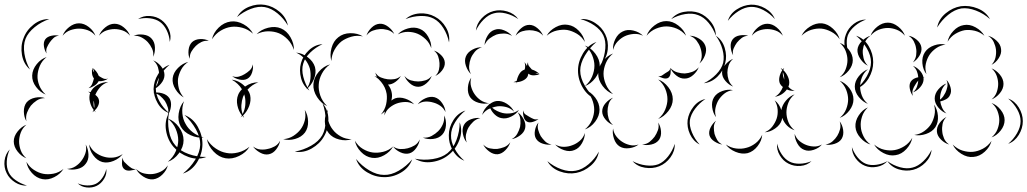

<svg xmlns="http://www.w3.org/2000/svg" viewBox="-79 -666 4628 865"><path d="M543 -580Q566 -596 596 -594Q626 -592 648 -576Q671 -559 682.5 -531.5Q694 -504 686 -477Q684 -505 672 -529.5Q660 -554 642 -567Q624 -580 597 -583.5Q570 -587 543 -580ZM56 -353Q27 -378 20 -418.5Q13 -459 27 -494Q40 -530 72.5 -555.5Q105 -581 143 -580Q107 -568 77 -543.5Q47 -519 36 -491Q25 -462 31 -424Q37 -386 56 -353ZM203 -505Q211 -527 232.5 -544Q254 -561 277 -561Q300 -561 321.5 -544Q343 -527 351 -505Q336 -523 316 -530Q296 -537 277 -537Q258 -537 238 -530Q218 -523 203 -505ZM367 -505Q375 -526 395 -542.5Q415 -559 437 -559Q459 -559 479 -542.5Q499 -526 507 -505Q493 -522 474 -528.5Q455 -535 437 -535Q419 -535 400 -528.5Q381 -522 367 -505ZM523 -505Q542 -513 566.5 -510Q591 -507 604 -492Q618 -477 619 -452.5Q620 -428 611 -410Q614 -430 606 -447Q598 -464 587 -476Q576 -488 559.5 -497Q543 -506 523 -505ZM131 -425Q122 -438 119 -457Q116 -476 125 -489Q134 -501 153 -505Q172 -509 187 -505Q172 -504 162 -494.5Q152 -485 145 -475Q138 -465 132.5 -452.5Q127 -440 131 -425ZM127 -240Q102 -250 83.5 -274.5Q65 -299 66 -326Q67 -353 86.5 -377Q106 -401 131 -409Q110 -392 100.5 -369.5Q91 -347 90 -325Q89 -304 98 -281Q107 -258 127 -240ZM611 -394Q630 -387 646 -368Q662 -349 662 -328Q662 -308 646 -289Q630 -270 611 -263Q627 -276 632.5 -294Q638 -312 638 -328Q638 -345 632.5 -363Q627 -381 611 -394ZM337 -360Q346 -355 354 -345Q362 -335 366 -324Q375 -318 385 -313Q395 -308 408 -312Q400 -306 388 -302.5Q376 -299 365 -300Q359 -288 345.5 -279.5Q332 -271 320 -269Q332 -277 336.5 -288.5Q341 -300 344 -312V-313Q337 -322 335.5 -335.5Q334 -349 337 -360Q338 -349 345 -340Q344 -352 337 -360ZM352 -160Q349 -163 346 -167Q341 -163 337 -160Q341 -165 343 -171Q331 -186 326 -207.5Q321 -229 327 -247Q323 -250 318 -253Q324 -252 329 -251Q338 -271 361.5 -284Q385 -297 408 -296Q386 -289 372 -273Q358 -257 351 -240L350 -239Q365 -228 367 -214Q369 -203 363.5 -190.5Q358 -178 348 -169Q350 -165 352 -160ZM611 -247Q629 -252 651 -246Q673 -240 684 -224Q694 -208 691 -185.5Q688 -163 677 -148Q682 -166 677 -182Q672 -198 664 -211Q655 -223 642.5 -234Q630 -245 611 -247ZM40 -120Q29 -138 28.5 -163Q28 -188 41 -205Q55 -221 79.5 -226Q104 -231 124 -224Q103 -224 87 -213.5Q71 -203 60 -190Q50 -177 43 -159Q36 -141 40 -120ZM344 -210 343 -212Q341 -195 345 -179Q347 -187 346 -194.5Q345 -202 344 -210ZM752 -148Q791 -133 812.5 -94Q834 -55 833 -14Q832 28 808.5 65.5Q785 103 745 116Q778 90 800 54.5Q822 19 823 -14Q824 -47 803.5 -83.5Q783 -120 752 -148ZM677 -132Q706 -122 727 -93.5Q748 -65 748 -34Q748 -4 727 24.5Q706 53 677 63Q701 43 712.5 16.5Q724 -10 724 -34Q724 -59 712.5 -85.5Q701 -112 677 -132ZM40 47Q18 39 0.5 17Q-17 -5 -17 -29Q-17 -52 0.5 -74Q18 -96 40 -104Q22 -89 14.5 -68.5Q7 -48 7 -29Q7 -9 14.5 11.5Q22 32 40 47ZM307 -15Q318 3 319.5 29Q321 55 307 72Q294 90 269 95.5Q244 101 223 95Q245 94 261.5 83Q278 72 288 58Q299 44 305.5 25Q312 6 307 -15ZM474 28Q459 48 432.5 59Q406 70 382 64Q358 57 341 33.5Q324 10 323 -15Q333 8 351.5 21.5Q370 35 389 40Q408 46 430.5 44Q453 42 474 28ZM43 170Q15 172 -11 155.5Q-37 139 -49 114Q-62 88 -58.5 58Q-55 28 -35 7Q-47 33 -48.5 61Q-50 89 -40 110Q-31 130 -8 146Q15 162 43 170ZM534 95Q523 101 506.5 102.5Q490 104 481 96Q471 88 470.5 71.5Q470 55 474 44Q474 56 481.5 64Q489 72 496 78Q504 85 513 91Q522 97 534 95ZM207 95Q193 118 165.5 132Q138 146 112 141Q85 136 64.5 113Q44 90 40 63Q53 86 74 99.5Q95 113 116 117Q137 121 161.5 116.5Q186 112 207 95ZM677 79Q672 101 653 120Q634 139 611 142Q589 144 566.5 129.5Q544 115 534 95Q550 111 570.5 115.5Q591 120 609 118Q627 116 645.5 107Q664 98 677 79ZM400 95Q403 118 390 139.5Q377 161 357 171Q337 181 312 178.5Q287 176 271 160Q292 169 314 169.5Q336 170 353 162Q369 154 382 135.5Q395 117 400 95Z M989 -589Q1007 -621 1043 -635.5Q1079 -650 1115 -644Q1151 -638 1181 -612.5Q1211 -587 1218 -551Q1199 -583 1171 -606Q1143 -629 1114 -634Q1085 -639 1051 -626Q1017 -613 989 -589ZM876 -489Q882 -518 906 -541.5Q930 -565 960 -569Q989 -573 1018.5 -556.5Q1048 -540 1061 -514Q1039 -534 1012.5 -541Q986 -548 963 -545Q939 -542 915.5 -528Q892 -514 876 -489ZM1077 -512Q1097 -533 1129 -541Q1161 -549 1187 -538Q1213 -527 1229.5 -498.5Q1246 -470 1245 -441Q1236 -469 1217.5 -488Q1199 -507 1178 -516Q1156 -525 1129.5 -525Q1103 -525 1077 -512ZM776 -401Q768 -418 770.5 -440.5Q773 -463 786 -476Q800 -489 822.5 -490Q845 -491 862 -482Q843 -484 828 -476.5Q813 -469 803 -459Q792 -448 783.5 -434Q775 -420 776 -401ZM1255 -429Q1282 -427 1307 -408.5Q1332 -390 1340 -364Q1347 -338 1335 -309Q1323 -280 1301 -264Q1317 -286 1319.5 -311Q1322 -336 1317 -357Q1311 -378 1295.5 -398Q1280 -418 1255 -429ZM749 -227Q727 -239 711.5 -264Q696 -289 699 -314Q702 -339 723 -360Q744 -381 769 -387Q748 -373 737 -352Q726 -331 723 -311Q721 -291 726.5 -268.5Q732 -246 749 -227ZM1060 -376Q1063 -359 1056.5 -339Q1050 -319 1035 -311Q1020 -303 1000 -307.5Q980 -312 967 -323Q983 -317 997.5 -321Q1012 -325 1023 -332Q1035 -339 1046 -349Q1057 -359 1060 -376ZM682 -157Q650 -169 631.5 -201Q613 -233 613 -267Q614 -301 633.5 -332Q653 -363 685 -374Q659 -353 641.5 -323.5Q624 -294 623 -267Q623 -239 639.5 -209.5Q656 -180 682 -157ZM1021 -135Q1017 -139 1013 -144Q1009 -140 1005 -137Q1008 -142 1011 -146Q996 -165 990.5 -191Q985 -217 994 -239Q999 -252 1011 -264Q1003 -277 991.5 -288Q980 -299 965 -307Q999 -303 1025 -276Q1054 -296 1085 -295Q1070 -290 1058 -281.5Q1046 -273 1036 -262Q1045 -250 1048 -237Q1053 -213 1043.5 -188Q1034 -163 1016 -146Q1018 -141 1021 -135ZM1016 -230Q1010 -213 1008.5 -192.5Q1007 -172 1014 -152Q1024 -171 1026 -192Q1028 -213 1024 -231Q1023 -236 1021 -241Q1019 -235 1016 -230ZM839 -47Q810 -43 779.5 -57Q749 -71 735 -96Q721 -122 726 -155Q731 -188 750 -210Q740 -183 742.5 -155.5Q745 -128 757 -108Q768 -87 789.5 -70Q811 -53 839 -47ZM1374 -201Q1400 -171 1400.5 -128.5Q1401 -86 1381 -52Q1362 -18 1325 3Q1288 24 1249 17Q1288 10 1322.5 -9.5Q1357 -29 1373 -57Q1388 -84 1388 -124Q1388 -164 1374 -201ZM1294 -171Q1308 -149 1309 -119.5Q1310 -90 1295 -69Q1279 -48 1250.5 -40Q1222 -32 1197 -39Q1223 -41 1243 -54Q1263 -67 1275 -83Q1288 -100 1294 -123Q1300 -146 1294 -171ZM851 41Q812 56 771 41.5Q730 27 703 -4Q676 -35 669 -78.5Q662 -122 682 -157Q675 -117 682 -76.5Q689 -36 711 -11Q732 14 771 28Q810 42 851 41ZM1045 -5Q1030 21 998.5 36.5Q967 52 937 47Q907 42 883 16.5Q859 -9 853 -39Q869 -13 893 3Q917 19 941 23Q965 28 993.5 21Q1022 14 1045 -5ZM1183 -32Q1180 -13 1166 6Q1152 25 1132 29Q1113 33 1092.5 21.5Q1072 10 1061 -6Q1077 6 1094.5 7.5Q1112 9 1127 5Q1143 2 1158.5 -6.5Q1174 -15 1183 -32Z M1748 -580Q1774 -603 1811.5 -605.5Q1849 -608 1880 -591Q1911 -575 1930 -542.5Q1949 -510 1944 -475Q1937 -510 1918.5 -539.5Q1900 -569 1875 -582Q1851 -595 1816 -594Q1781 -593 1748 -580ZM1572 -506Q1578 -525 1595 -541.5Q1612 -558 1632 -559Q1651 -560 1670 -545.5Q1689 -531 1697 -513Q1683 -527 1666 -531.5Q1649 -536 1633 -535Q1617 -534 1600.5 -528Q1584 -522 1572 -506ZM1713 -511Q1730 -530 1759 -538Q1788 -546 1812 -536Q1835 -527 1850 -501Q1865 -475 1864 -449Q1856 -473 1838.5 -489.5Q1821 -506 1802 -514Q1783 -522 1759.5 -522.5Q1736 -523 1713 -511ZM1414 -391Q1406 -418 1414.5 -449.5Q1423 -481 1445 -498Q1467 -516 1499.5 -516.5Q1532 -517 1556 -502Q1529 -508 1503.5 -500.5Q1478 -493 1460 -480Q1442 -466 1428.5 -442.5Q1415 -419 1414 -391ZM1315 -258Q1287 -278 1277.5 -313.5Q1268 -349 1277 -382Q1286 -415 1313 -440Q1340 -465 1374 -467Q1343 -453 1318.5 -429Q1294 -405 1287 -379Q1279 -353 1287.5 -319.5Q1296 -286 1315 -258ZM1876 -438Q1893 -433 1908.5 -417.5Q1924 -402 1925 -384Q1926 -366 1912.5 -348.5Q1899 -331 1882 -324Q1895 -336 1898.5 -352Q1902 -368 1901 -382Q1900 -397 1895 -412Q1890 -427 1876 -438ZM1395 -188Q1368 -200 1349.5 -228.5Q1331 -257 1333 -287Q1335 -317 1357 -342.5Q1379 -368 1408 -376Q1384 -359 1371 -334Q1358 -309 1357 -285Q1355 -262 1364 -235.5Q1373 -209 1395 -188ZM1653 -146Q1653 -155 1655 -164Q1646 -156 1637 -150Q1655 -171 1660.5 -196Q1666 -221 1663 -243Q1658 -273 1638 -297Q1632 -303 1626 -310Q1618 -317 1608 -323Q1614 -322 1619 -320Q1614 -329 1612 -339Q1622 -323 1637 -317Q1652 -311 1667 -309Q1681 -307 1697.5 -309.5Q1714 -312 1727 -324Q1719 -309 1702.5 -297Q1686 -285 1669 -285Q1683 -267 1686 -247Q1689 -231 1684 -213Q1692 -219 1701 -223Q1722 -230 1747 -221.5Q1772 -213 1787 -196Q1767 -207 1746.5 -206.5Q1726 -206 1709 -200Q1692 -194 1676 -181Q1660 -168 1653 -146ZM1866 -324Q1860 -306 1842 -290.5Q1824 -275 1805 -275Q1785 -275 1767.5 -290.5Q1750 -306 1743 -324Q1755 -309 1772 -304Q1789 -299 1805 -299Q1820 -299 1837 -304Q1854 -309 1866 -324ZM1803 -196Q1815 -213 1837 -223Q1859 -233 1879 -228Q1899 -222 1913 -201.5Q1927 -181 1928 -161Q1920 -179 1904.5 -189.5Q1889 -200 1873 -204Q1857 -209 1838.5 -208.5Q1820 -208 1803 -196ZM1505 -39Q1480 -30 1449.5 -37.5Q1419 -45 1402 -66Q1385 -87 1384.5 -118Q1384 -149 1398 -172Q1393 -146 1400 -122Q1407 -98 1421 -81Q1434 -64 1456 -51.5Q1478 -39 1505 -39ZM1922 -146Q1932 -126 1930 -100.5Q1928 -75 1913 -59Q1898 -43 1872 -40Q1846 -37 1826 -46Q1848 -44 1865.5 -53.5Q1883 -63 1895 -75Q1908 -88 1916 -106Q1924 -124 1922 -146ZM1992 -115Q2006 -76 1990.5 -35Q1975 6 1943 31Q1912 57 1868.5 63.5Q1825 70 1790 49Q1830 57 1871 50.5Q1912 44 1937 24Q1963 3 1977.5 -35.5Q1992 -74 1992 -115ZM1812 -38Q1810 -19 1796.5 0.5Q1783 20 1765 25Q1746 30 1724.5 20Q1703 10 1692 -6Q1708 5 1725.5 5.5Q1743 6 1758 2Q1774 -2 1789 -11Q1804 -20 1812 -38ZM1692 -6Q1679 18 1651.5 33.5Q1624 49 1597 45Q1569 41 1547 18Q1525 -5 1520 -32Q1534 -8 1556 5Q1578 18 1600 21Q1622 24 1647 18Q1672 12 1692 -6ZM1778 52Q1764 90 1727.5 111.5Q1691 133 1651 132Q1611 132 1574.5 110Q1538 88 1525 50Q1550 81 1584.5 101.5Q1619 122 1651 122Q1683 123 1717.5 103Q1752 83 1778 52Z M2065 -528Q2068 -559 2091 -583.5Q2114 -608 2144 -616Q2174 -624 2206 -614.5Q2238 -605 2256 -580Q2230 -598 2200 -605.5Q2170 -613 2146 -606Q2122 -600 2100 -578Q2078 -556 2065 -528ZM2536 -580Q2570 -583 2601.5 -563Q2633 -543 2648 -511Q2663 -480 2659 -443Q2655 -406 2631 -381Q2645 -413 2648 -447.5Q2651 -482 2639 -507Q2627 -532 2598.5 -551.5Q2570 -571 2536 -580ZM2384 -505Q2397 -529 2425 -544Q2453 -559 2480 -554Q2507 -550 2529 -527Q2551 -504 2556 -477Q2542 -501 2520 -514Q2498 -527 2476 -531Q2455 -534 2430 -528.5Q2405 -523 2384 -505ZM2244 -505Q2251 -523 2268.5 -538.5Q2286 -554 2306 -554Q2325 -554 2343 -538.5Q2361 -523 2368 -505Q2355 -520 2338.5 -525Q2322 -530 2306 -530Q2290 -530 2273.5 -525Q2257 -520 2244 -505ZM2104 -463Q2105 -484 2117.5 -505Q2130 -526 2150 -532Q2169 -539 2192 -529.5Q2215 -520 2228 -504Q2210 -515 2191.5 -515Q2173 -515 2157 -510Q2142 -504 2127 -493Q2112 -482 2104 -463ZM2556 -461Q2583 -451 2603 -424.5Q2623 -398 2623 -370Q2623 -341 2603 -314.5Q2583 -288 2556 -278Q2578 -296 2588.5 -321Q2599 -346 2599 -370Q2599 -393 2588.5 -418Q2578 -443 2556 -461ZM2043 -332Q2028 -346 2020 -369.5Q2012 -393 2020 -412Q2028 -431 2049.5 -442.5Q2071 -454 2092 -453Q2072 -447 2060 -432.5Q2048 -418 2042 -403Q2036 -387 2034.5 -368.5Q2033 -350 2043 -332ZM2248 -289Q2248 -293 2249 -296Q2241 -295 2234 -296Q2242 -298 2249 -302Q2252 -318 2260.5 -332.5Q2269 -347 2283 -352L2285 -353Q2287 -361 2287 -369Q2287 -377 2284 -386Q2290 -379 2295 -369Q2296 -379 2300 -386Q2299 -374 2305.5 -366.5Q2312 -359 2317 -353Q2339 -346 2352 -332Q2343 -336 2333 -337Q2342 -331 2352 -332Q2342 -327 2326.5 -326.5Q2311 -326 2302 -334L2301 -333Q2300 -326 2297 -320Q2291 -310 2278 -303.5Q2265 -297 2251 -296Q2250 -293 2248 -289ZM2123 -201Q2102 -196 2077 -203Q2052 -210 2039 -228Q2027 -246 2029 -272Q2031 -298 2044 -316Q2038 -295 2043.5 -275.5Q2049 -256 2059 -242Q2069 -227 2085 -215.5Q2101 -204 2123 -201ZM2556 -262Q2583 -252 2602.5 -226.5Q2622 -201 2622 -172Q2622 -144 2602.5 -118Q2583 -92 2556 -83Q2578 -101 2588 -125.5Q2598 -150 2598 -172Q2598 -195 2588 -219.5Q2578 -244 2556 -262ZM2093 -148Q2100 -175 2124 -195Q2123 -198 2123 -201Q2124 -199 2126 -196Q2142 -209 2159 -211Q2182 -213 2204.5 -198.5Q2227 -184 2237 -163Q2221 -179 2200.5 -184Q2180 -189 2162 -187Q2149 -185 2138 -181Q2148 -172 2160.5 -166Q2173 -160 2185 -157Q2202 -153 2222 -155.5Q2242 -158 2259 -171Q2248 -153 2224.5 -141Q2201 -129 2179 -134Q2164 -137 2150.5 -149.5Q2137 -162 2130 -178Q2119 -174 2109.5 -166.5Q2100 -159 2093 -148ZM2347 -130Q2338 -122 2322 -117Q2306 -112 2295 -118Q2284 -124 2280 -140Q2276 -156 2278 -169Q2280 -156 2289 -150Q2298 -144 2307 -139Q2315 -134 2325 -130Q2335 -126 2347 -130ZM2013 58Q1980 45 1961 12Q1942 -21 1943 -57Q1943 -92 1963.5 -124.5Q1984 -157 2018 -168Q1990 -146 1971.5 -115.5Q1953 -85 1953 -56Q1952 -28 1969 3.5Q1986 35 2013 58ZM2253 -160Q2269 -150 2280 -129Q2291 -108 2287 -89Q2283 -70 2264 -56Q2245 -42 2226 -39Q2243 -48 2251.5 -63.5Q2260 -79 2264 -94Q2267 -109 2265.5 -127Q2264 -145 2253 -160ZM2024 -24Q2011 -39 2006.5 -62.5Q2002 -86 2011 -103Q2021 -121 2043.5 -129Q2066 -137 2085 -134Q2066 -130 2053 -117.5Q2040 -105 2032 -92Q2024 -78 2020.5 -60.5Q2017 -43 2024 -24ZM2406 -15Q2388 -12 2367 -18.5Q2346 -25 2336 -41Q2327 -56 2331 -78Q2335 -100 2347 -114Q2341 -97 2345.5 -81.5Q2350 -66 2357 -53Q2365 -41 2376.5 -29.5Q2388 -18 2406 -15ZM2556 -67Q2556 -44 2543 -21Q2530 2 2509 10Q2488 19 2462.5 10.5Q2437 2 2422 -15Q2442 -4 2462.5 -4.5Q2483 -5 2500 -12Q2517 -18 2533 -31.5Q2549 -45 2556 -67ZM2220 -25Q2214 -6 2198 10.5Q2182 27 2163 29Q2143 30 2124.5 16Q2106 2 2098 -15Q2111 -1 2128 2.5Q2145 6 2161 5Q2176 3 2192 -3Q2208 -9 2220 -25ZM2619 17Q2613 54 2583 80Q2553 106 2517 113Q2480 120 2442.5 106Q2405 92 2387 60Q2415 84 2450 96.5Q2485 109 2515 103Q2544 98 2572.5 74Q2601 50 2619 17Z M2945 -580Q2967 -606 3002.5 -612.5Q3038 -619 3070 -608Q3101 -596 3123.5 -567.5Q3146 -539 3146 -505Q3135 -537 3113.5 -563Q3092 -589 3066 -598Q3041 -608 3007.5 -602.5Q2974 -597 2945 -580ZM2834 -505Q2843 -531 2869 -551Q2895 -571 2923 -571Q2951 -571 2977 -551Q3003 -531 3012 -505Q2994 -527 2970 -537Q2946 -547 2923 -547Q2901 -547 2876.5 -537Q2852 -527 2834 -505ZM2683 -441Q2681 -465 2693 -489.5Q2705 -514 2726 -524Q2747 -535 2774 -528.5Q2801 -522 2818 -505Q2797 -515 2775 -513Q2753 -511 2736 -503Q2719 -495 2704 -479.5Q2689 -464 2683 -441ZM3146 -505Q3175 -486 3186 -450Q3197 -414 3188 -381Q3180 -347 3153.5 -321Q3127 -295 3092 -291Q3123 -306 3147.5 -331Q3172 -356 3179 -383Q3185 -410 3176 -443.5Q3167 -477 3146 -505ZM3028 -505Q3049 -505 3070.5 -492Q3092 -479 3099 -459Q3106 -440 3097 -416.5Q3088 -393 3072 -380Q3083 -398 3082.5 -417Q3082 -436 3076 -452Q3071 -467 3059.5 -482.5Q3048 -498 3028 -505ZM2608 -218Q2570 -232 2547.5 -269.5Q2525 -307 2525 -348Q2525 -388 2547.5 -425.5Q2570 -463 2608 -477Q2577 -451 2556 -415.5Q2535 -380 2535 -348Q2535 -315 2556 -279.5Q2577 -244 2608 -218ZM2683 -242Q2656 -252 2636 -278.5Q2616 -305 2616 -334Q2616 -363 2636 -389Q2656 -415 2683 -425Q2661 -407 2650.5 -382Q2640 -357 2640 -334Q2640 -311 2650.5 -286Q2661 -261 2683 -242ZM3069 -363Q3062 -344 3044 -328Q3026 -312 3006 -312Q2986 -311 2967.5 -326Q2949 -341 2941 -360Q2955 -345 2972.5 -340Q2990 -335 3006 -335Q3022 -336 3039 -342Q3056 -348 3069 -363ZM2941 -360Q2944 -350 2942 -335.5Q2940 -321 2931 -315Q2922 -310 2908 -314Q2894 -318 2886 -324Q2896 -321 2903.5 -326Q2911 -331 2918 -336Q2925 -340 2932.5 -345Q2940 -350 2941 -360ZM2886 -308Q2912 -299 2932 -273Q2952 -247 2952 -219Q2952 -191 2932 -165.5Q2912 -140 2886 -130Q2908 -148 2918 -172.5Q2928 -197 2928 -219Q2928 -242 2918 -266Q2908 -290 2886 -308ZM2683 -103Q2665 -109 2649.5 -127Q2634 -145 2634 -164Q2634 -184 2649.5 -201.5Q2665 -219 2683 -226Q2668 -214 2663 -197Q2658 -180 2658 -164Q2658 -149 2663 -132Q2668 -115 2683 -103ZM2886 -114Q2897 -98 2899 -75Q2901 -52 2890 -36Q2878 -20 2855.5 -15Q2833 -10 2814 -15Q2834 -16 2847.5 -27Q2861 -38 2870 -50Q2879 -63 2885 -79.5Q2891 -96 2886 -114ZM2798 -15Q2782 -2 2756.5 1.5Q2731 5 2713 -6Q2695 -17 2687 -41.5Q2679 -66 2683 -87Q2686 -66 2698.5 -50.5Q2711 -35 2726 -26Q2740 -17 2759 -12.5Q2778 -8 2798 -15ZM2961 -18Q2962 15 2941.5 43Q2921 71 2891 83Q2861 95 2826.5 89.5Q2792 84 2771 60Q2799 75 2831 79Q2863 83 2887 74Q2911 64 2931 38.5Q2951 13 2961 -18Z M3200 -572Q3210 -604 3240 -623.5Q3270 -643 3304 -645Q3337 -646 3368 -628.5Q3399 -611 3412 -580Q3390 -605 3360.5 -620.5Q3331 -636 3304 -635Q3277 -634 3249 -616.5Q3221 -599 3200 -572ZM3532 -505Q3544 -530 3570.5 -546.5Q3597 -563 3624 -561Q3651 -558 3674 -536.5Q3697 -515 3704 -489Q3689 -511 3666 -523Q3643 -535 3622 -537Q3600 -539 3575.5 -531.5Q3551 -524 3532 -505ZM3308 -505Q3316 -526 3336 -542.5Q3356 -559 3378 -559Q3400 -559 3420 -542.5Q3440 -526 3448 -505Q3434 -522 3415 -528.5Q3396 -535 3378 -535Q3360 -535 3341 -528.5Q3322 -522 3308 -505ZM3224 -417Q3215 -432 3213 -453.5Q3211 -475 3222 -489Q3233 -503 3254 -506.5Q3275 -510 3292 -505Q3274 -504 3262 -494.5Q3250 -485 3241 -474Q3233 -463 3226.5 -448.5Q3220 -434 3224 -417ZM3778 -505Q3814 -493 3834.5 -458.5Q3855 -424 3855 -386Q3855 -348 3834.5 -313.5Q3814 -279 3779 -266Q3808 -290 3826.5 -323Q3845 -356 3845 -386Q3845 -416 3826 -448.5Q3807 -481 3778 -505ZM3704 -473Q3727 -465 3745 -442.5Q3763 -420 3763 -395Q3763 -371 3745 -348.5Q3727 -326 3704 -318Q3723 -333 3731 -354.5Q3739 -376 3739 -395Q3739 -415 3731 -436Q3723 -457 3704 -473ZM3224 -276Q3205 -283 3189.5 -301Q3174 -319 3174 -339Q3174 -358 3190 -376Q3206 -394 3224 -401Q3209 -388 3203.5 -371Q3198 -354 3198 -339Q3198 -323 3203.5 -306Q3209 -289 3224 -276ZM3501 -257Q3484 -255 3466 -263Q3445 -235 3412 -230Q3426 -238 3434.5 -249.5Q3443 -261 3448 -274Q3439 -281 3435 -289Q3429 -302 3432.5 -319Q3436 -336 3445 -349Q3442 -355 3438 -360Q3443 -357 3447 -353Q3450 -357 3454 -360Q3451 -355 3450 -350Q3463 -338 3471 -320Q3479 -302 3476 -285Q3475 -280 3473 -275Q3485 -261 3501 -257ZM3448 -341Q3447 -333 3449 -324Q3451 -315 3454 -307Q3455 -325 3448 -341ZM3704 -302Q3729 -293 3747.5 -269Q3766 -245 3766 -218Q3766 -192 3747.5 -168Q3729 -144 3704 -135Q3724 -151 3733 -174Q3742 -197 3742 -218Q3742 -239 3733 -262Q3724 -285 3704 -302ZM3147 -138Q3133 -156 3129.5 -182.5Q3126 -209 3138 -228Q3150 -247 3175.5 -256Q3201 -265 3223 -260Q3200 -257 3184 -244Q3168 -231 3158 -215Q3149 -200 3144.5 -180Q3140 -160 3147 -138ZM3411 -214Q3432 -198 3441 -170Q3445 -193 3462 -213Q3479 -233 3501 -241Q3481 -225 3472.5 -202.5Q3464 -180 3464 -160Q3464 -139 3472.5 -117Q3481 -95 3501 -79Q3461 -93 3445 -135Q3444 -130 3443 -125Q3436 -103 3413 -87Q3390 -71 3366 -70Q3388 -79 3401 -96.5Q3414 -114 3420 -132Q3426 -150 3424.5 -172Q3423 -194 3411 -214ZM3073 -15Q3044 -30 3029.5 -61.5Q3015 -93 3019 -126Q3024 -158 3045.5 -185.5Q3067 -213 3099 -220Q3072 -202 3052.5 -176Q3033 -150 3029 -124Q3026 -99 3038.5 -69Q3051 -39 3073 -15ZM3175 -15Q3158 -17 3140 -28.5Q3122 -40 3117 -57Q3113 -74 3123 -93Q3133 -112 3147 -122Q3137 -108 3137 -92.5Q3137 -77 3140 -63Q3144 -50 3151.5 -36.5Q3159 -23 3175 -15ZM3704 -119Q3716 -104 3719.5 -81Q3723 -58 3713 -41Q3703 -25 3681 -18Q3659 -11 3640 -15Q3659 -18 3672 -29.5Q3685 -41 3693 -54Q3701 -67 3705.5 -83.5Q3710 -100 3704 -119ZM3624 -15Q3611 1 3587 9Q3563 17 3544 9Q3525 2 3513 -20Q3501 -42 3501 -63Q3508 -43 3522.5 -31Q3537 -19 3553 -13Q3568 -7 3587 -6Q3606 -5 3624 -15ZM3355 -59Q3353 -32 3334 -7.5Q3315 17 3289 24Q3263 30 3234.5 18Q3206 6 3191 -15Q3213 0 3237.5 3Q3262 6 3283 0Q3304 -5 3324 -20Q3344 -35 3355 -59ZM3577 60Q3557 79 3527.5 81.5Q3498 84 3473 71Q3449 59 3434 33.5Q3419 8 3422 -19Q3428 7 3443 29.5Q3458 52 3478 62Q3497 72 3524 71.5Q3551 71 3577 60Z M4143 -542Q4150 -580 4181.5 -606Q4213 -632 4250 -638Q4288 -643 4325.5 -628Q4363 -613 4381 -580Q4353 -605 4317.5 -618.5Q4282 -632 4252 -628Q4222 -623 4192.5 -599Q4163 -575 4143 -542ZM3756 -401Q3734 -421 3727.5 -452.5Q3721 -484 3732 -511Q3742 -539 3767.5 -558.5Q3793 -578 3823 -578Q3795 -568 3772.5 -549Q3750 -530 3741 -508Q3733 -486 3737 -456.5Q3741 -427 3756 -401ZM3843 -505Q3851 -528 3873.5 -546Q3896 -564 3921 -564Q3945 -564 3967.5 -546Q3990 -528 3998 -505Q3982 -524 3961 -532Q3940 -540 3921 -540Q3901 -540 3880 -532Q3859 -524 3843 -505ZM4190 -478Q4195 -504 4216 -526.5Q4237 -549 4263 -553Q4289 -558 4316 -543Q4343 -528 4356 -505Q4336 -522 4312 -527.5Q4288 -533 4267 -530Q4246 -526 4225 -513.5Q4204 -501 4190 -478ZM3831 -370Q3812 -379 3797.5 -400Q3783 -421 3784 -442Q3786 -463 3804 -481Q3822 -499 3843 -505Q3825 -493 3817.5 -475Q3810 -457 3808 -440Q3807 -423 3811.5 -404Q3816 -385 3831 -370ZM4372 -505Q4392 -500 4410.5 -483Q4429 -466 4431 -445Q4434 -425 4420.5 -404Q4407 -383 4388 -374Q4402 -389 4406 -407.5Q4410 -426 4408 -443Q4406 -459 4398 -476.5Q4390 -494 4372 -505ZM4014 -505Q4033 -502 4051 -487Q4069 -472 4072 -453Q4075 -434 4063 -414.5Q4051 -395 4034 -385Q4046 -400 4048.5 -417Q4051 -434 4048 -449Q4046 -464 4038 -479.5Q4030 -495 4014 -505ZM4095 -332Q4079 -352 4076.5 -381Q4074 -410 4088 -431Q4102 -452 4129.5 -461.5Q4157 -471 4181 -465Q4157 -462 4138 -448.5Q4119 -435 4108 -418Q4097 -401 4092 -378.5Q4087 -356 4095 -332ZM4034 -234Q4024 -246 4020 -265.5Q4016 -285 4024 -298Q4029 -306 4038 -311Q4047 -316 4058 -318Q4057 -332 4051.5 -345.5Q4046 -359 4034 -369Q4049 -364 4063 -350Q4077 -336 4081 -319Q4083 -319 4086 -318L4081 -317Q4082 -314 4082 -310Q4082 -291 4067 -273.5Q4052 -256 4034 -250Q4047 -261 4052 -275Q4057 -289 4058 -303Q4054 -299 4051 -294.5Q4048 -290 4045 -285Q4038 -275 4033.5 -262Q4029 -249 4034 -234ZM4388 -358Q4409 -350 4425.5 -330Q4442 -310 4442 -288Q4442 -266 4425.5 -246Q4409 -226 4388 -218Q4405 -232 4411.5 -251Q4418 -270 4418 -288Q4418 -305 4411.5 -324Q4405 -343 4388 -358ZM3831 -198Q3808 -207 3790 -229Q3772 -251 3772 -276Q3772 -300 3790 -322.5Q3808 -345 3831 -354Q3812 -338 3804 -317Q3796 -296 3796 -276Q3796 -256 3804 -235Q3812 -214 3831 -198ZM4185 -155Q4165 -162 4148.5 -181.5Q4132 -201 4132 -222Q4132 -244 4148.5 -263.5Q4165 -283 4185 -290Q4169 -276 4162.5 -257.5Q4156 -239 4156 -222Q4156 -220 4156 -217Q4165 -224 4170.5 -232Q4176 -240 4180 -248Q4186 -260 4189 -275Q4192 -290 4185 -306Q4197 -294 4203 -273.5Q4209 -253 4201 -238Q4196 -226 4183.5 -219Q4171 -212 4157 -209Q4159 -195 4165.5 -180.5Q4172 -166 4185 -155ZM4463 -222Q4493 -211 4511 -181.5Q4529 -152 4529 -120Q4529 -88 4511 -58.5Q4493 -29 4463 -18Q4487 -38 4503 -66Q4519 -94 4519 -120Q4519 -146 4503.5 -173.5Q4488 -201 4463 -222ZM4388 -202Q4411 -194 4429 -171.5Q4447 -149 4447 -125Q4447 -100 4429 -77.5Q4411 -55 4388 -47Q4407 -63 4415 -84Q4423 -105 4423 -125Q4423 -144 4415 -165.5Q4407 -187 4388 -202ZM4129 -195Q4144 -174 4146.5 -144.5Q4149 -115 4135 -93Q4121 -72 4093 -62.5Q4065 -53 4040 -58Q4065 -61 4084.5 -75Q4104 -89 4115 -106Q4126 -124 4131 -147Q4136 -170 4129 -195ZM3843 -15Q3818 -22 3797.5 -45Q3777 -68 3775 -94Q3773 -121 3790 -146.5Q3807 -172 3831 -182Q3812 -164 3804.5 -140.5Q3797 -117 3799 -96Q3800 -75 3811 -52.5Q3822 -30 3843 -15ZM4197 -15Q4178 -20 4161 -36.5Q4144 -53 4142 -72Q4140 -92 4153.5 -111Q4167 -130 4185 -139Q4171 -125 4167.5 -107.5Q4164 -90 4166 -74Q4167 -59 4174 -42.5Q4181 -26 4197 -15ZM4031 -45Q4026 -18 4004.5 5.5Q3983 29 3956 33Q3929 38 3901 23.5Q3873 9 3859 -15Q3880 3 3905 8.5Q3930 14 3952 10Q3974 6 3995.5 -7.5Q4017 -21 4031 -45ZM4388 -31Q4381 -4 4357.5 17.5Q4334 39 4306 41Q4279 44 4252 27Q4225 10 4213 -15Q4233 5 4257.5 12.5Q4282 20 4304 18Q4326 16 4349 4Q4372 -8 4388 -31ZM3919 60Q3901 80 3872 85.5Q3843 91 3818 81Q3793 71 3776 47.5Q3759 24 3759 -3Q3768 23 3785 43.5Q3802 64 3822 72Q3842 80 3868.5 76.5Q3895 73 3919 60ZM4118 9Q4115 41 4090.5 66Q4066 91 4035 99Q4003 107 3970 97Q3937 87 3919 60Q3945 79 3976 87.5Q4007 96 4032 89Q4057 83 4080.5 60.5Q4104 38 4118 9Z"/></svg>

Font: Rubik Puddles
Style: Regular
Weight: 400
Designer: Hubert and Fischer, NaN
Foundry: Hubert and Fischer, NaN
Version: Version 2.200